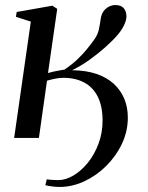

<svg xmlns="http://www.w3.org/2000/svg" viewBox="-20 -546 584 760"><path d="M36 0 102 -460.5 43 -479.5 46 -498.5 187.5 -523.5 206.5 -511 170 -257Q181.5 -260.5 191.5 -262.5Q201.5 -264.5 212 -266.5Q222.5 -268.5 235 -270.5Q263.5 -289.5 285 -309.8Q306.5 -330 323 -350.2Q339.5 -370.5 352.5 -388.5Q367 -408.5 371.5 -430Q376 -451.5 378.5 -470.5Q381 -488.5 389.5 -500.8Q398 -513 410.8 -519.5Q423.5 -526 436.5 -526Q460 -526 470.2 -513Q480.5 -500 480.5 -481.5Q480.5 -466 471 -446.2Q461.5 -426.5 446.5 -409Q426.5 -385.5 396.8 -359Q367 -332.5 333.2 -308.5Q299.5 -284.5 265.5 -268Q319.5 -267.5 360.8 -253.8Q402 -240 429.8 -214.8Q457.5 -189.5 471.8 -155.5Q486 -121.5 486 -80.5Q486 -26.5 462.8 22.8Q439.5 72 400.5 110.8Q361.5 149.5 313.5 171.8Q265.5 194 216 194Q201 194 184.8 191.8Q168.5 189.5 159.5 187L165 164Q174 165 184.8 166Q195.5 167 210 167Q240 167 271 148.5Q302 130 328 97.8Q354 65.5 370 22.8Q386 -20 386 -69Q386 -124.5 367.5 -162.2Q349 -200 314 -219Q279 -238 230.5 -238Q214.5 -238 196.5 -234.2Q178.5 -230.5 166 -226.5L134 0Z"/></svg>

Font: Merriweather 120pt
Style: Italic
Weight: 400
Italic angle: -7.8°
Version: Version 2.101